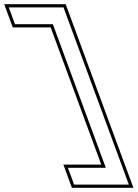

<svg xmlns="http://www.w3.org/2000/svg" viewBox="-279 -733 654 912"><path d="M-167.9 -618H-207.9L-237.4 -698H-197.4H-17.4H22.6L37.3 -658L318.4 104L333.1 144H293.1H113.1H73.1L43.6 64H83.6H223.6L-27.9 -618ZM-218.4 -603H-38.4L202.1 49H22.1L62.6 159H354.6L33 -713H-258.9Z"/></svg>

Font: Nordica Plus
Style: NordicaClassicLightOpOblOl
Weight: 300
Version: Version 1.01